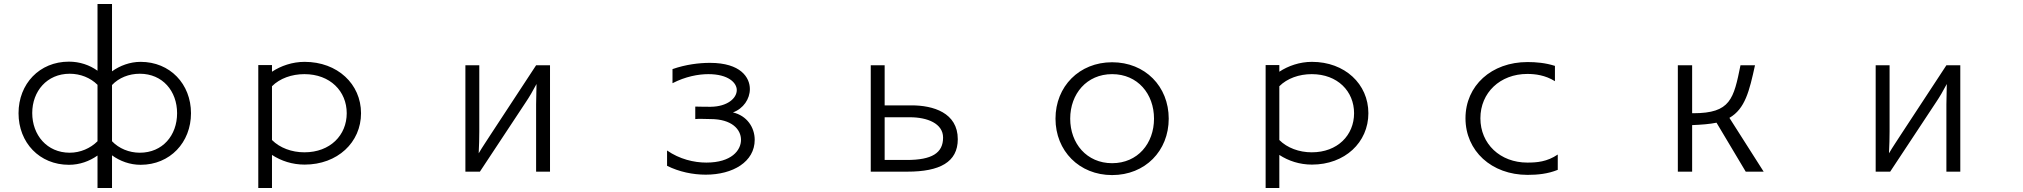

<svg xmlns="http://www.w3.org/2000/svg" viewBox="-20 -822 10040 953"><path d="M536 111V-51C576 -22 625 -4 678 -4C824 -4 928 -115 928 -260C928 -405 824 -515 678 -515C625 -515 575 -496 536 -468V-802H464V-471C425 -499 376 -516 322 -516C176 -516 72 -406 72 -260C72 -114 176 -4 322 -4C376 -4 424 -22 464 -50V111ZM464 -121C429 -86 379 -64 326 -64C213 -64 140 -152 140 -261C140 -369 213 -456 326 -456C379 -456 429 -436 464 -401ZM536 -400C570 -436 620 -456 674 -456C787 -456 859 -370 859 -260C859 -150 787 -64 674 -64C621 -64 570 -85 536 -121Z M1330 111V-53C1376 -23 1431 -5 1492 -5C1655 -5 1772 -115 1772 -260C1772 -405 1655 -515 1492 -515C1431 -515 1374 -495 1330 -466V-499H1262V111ZM1330 -394C1369 -433 1428 -454 1491 -454C1619 -454 1701 -369 1701 -260C1701 -151 1619 -66 1491 -66C1428 -66 1369 -88 1330 -127Z M2710 30V-498H2641L2414 -152C2399 -128 2374 -92 2356 -61C2358 -87 2359 -150 2359 -170V-498H2290V30H2362L2590 -315C2607 -340 2625 -371 2643 -405L2641 -304V30Z M3291 1C3351 31 3419 45 3483 45C3618 45 3726 -19 3726 -128C3726 -190 3687 -248 3618 -264C3670 -283 3702 -331 3702 -380C3702 -437 3657 -510 3504 -510C3450 -510 3384 -502 3318 -479V-409C3382 -442 3446 -454 3496 -454C3595 -454 3637 -411 3637 -375C3637 -334 3590 -293 3508 -292C3493 -292 3459 -292 3431 -293V-231C3440 -232 3451 -232 3461 -232C3483 -232 3503 -231 3507 -231C3612 -231 3658 -180 3658 -128C3658 -76 3611 -15 3486 -15C3424 -15 3353 -32 3291 -75Z M4484 30C4644 30 4734 -17 4734 -131C4734 -263 4611 -299 4505 -299H4371V-498H4302V30ZM4371 -28V-240H4496C4583 -240 4661 -209 4661 -139C4661 -62 4605 -28 4481 -28Z M5781 -233C5781 -393 5664 -513 5500 -513C5337 -513 5219 -393 5219 -233C5219 -73 5337 47 5500 47C5664 47 5781 -73 5781 -233ZM5500 -12C5374 -12 5292 -110 5292 -233C5292 -356 5374 -454 5500 -454C5627 -454 5708 -356 5708 -233C5708 -110 5627 -12 5500 -12Z M6330 111V-53C6376 -23 6431 -5 6492 -5C6655 -5 6772 -115 6772 -260C6772 -405 6655 -515 6492 -515C6431 -515 6374 -495 6330 -466V-499H6262V111ZM6330 -394C6369 -433 6428 -454 6491 -454C6619 -454 6701 -369 6701 -260C6701 -151 6619 -66 6491 -66C6428 -66 6369 -88 6330 -127Z M7712 -55C7659 -19 7609 -15 7561 -15C7426 -15 7328 -108 7328 -235C7328 -362 7426 -455 7561 -455C7600 -455 7650 -449 7698 -419V-495C7651 -510 7604 -514 7562 -514C7383 -514 7254 -397 7254 -235C7254 -73 7383 46 7562 46C7612 46 7663 41 7712 21Z M8734 30 8564 -237C8642 -282 8663 -370 8691 -498H8619C8585 -331 8570 -260 8385 -260H8379V-498H8308V30H8379V-201C8426 -203 8466 -206 8500 -213L8645 30Z M9710 30V-498H9641L9414 -152C9399 -128 9374 -92 9356 -61C9358 -87 9359 -150 9359 -170V-498H9290V30H9362L9590 -315C9607 -340 9625 -371 9643 -405L9641 -304V30Z"/></svg>

Font: LINE Seed JP App_OTF Regular
Style: Regular
Weight: 400
Designer: LY Corporation & Fontrix & Fontworks
Version: Version 1.002